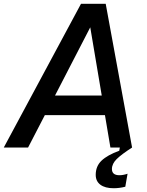

<svg xmlns="http://www.w3.org/2000/svg" viewBox="-59 -783 781 1019"><path d="M642 0H527L498 -172H179L90 0H-39L371 -763H502ZM420 -638 233 -276H481ZM449 145Q449 99 480 69.5Q511 40 574 17L577 0H642Q586 36 560.5 61Q535 86 535 114Q535 147 575 147Q595 147 618 139L606 208Q575 216 544 216Q499 216 474 197.5Q449 179 449 145Z"/></svg>

Font: Open Sauce One Medium Italic
Style: Regular
Weight: 500
Italic angle: -10°
Designer: Alfredo Marco Pradil
Foundry: Creative Sauce Fz LLC
Version: Version 1.477